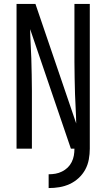

<svg xmlns="http://www.w3.org/2000/svg" viewBox="-20 -755 540 975"><path d="M227 200V130Q245 130 262 127Q279 124 295 116Q311 108 323.5 96Q336 84 344 68Q352 52 355 35Q358 18 358 0H340L133 -607Q133 -597 133.5 -588Q134 -579 134 -570L139 -459Q140 -418 141 -376.5Q142 -335 142 -294V0H64V-735H160Q212 -583 263.5 -431.5Q315 -280 367 -128Q367 -138 366.5 -147Q366 -156 366 -165L361 -276Q360 -317 359 -358.5Q358 -400 358 -441V-735H436V0Q436 27 431 54.5Q426 82 413 106Q400 130 379.5 149Q359 168 334 179.5Q309 191 282 195.5Q255 200 227 200Z"/></svg>

Font: Zed Mono
Style: Regular
Weight: 400
Monospace: yes
Designer: Belleve Invis
Foundry: Belleve Invis
Version: Version 1.0.0; ttfautohint (v1.8.4)